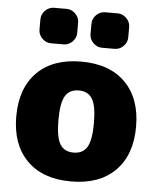

<svg xmlns="http://www.w3.org/2000/svg" viewBox="-54 -806 704 862"><g transform="rotate(5 298.0 -375.0)"><path d="M237 -151.5Q256 -120 298 -120Q340 -120 359 -151.5Q378 -183 378 -260Q378 -337 359 -368.5Q340 -400 298 -400Q256 -400 237 -368.5Q218 -337 218 -260Q218 -183 237 -151.5ZM99 -458.5Q170 -530 298 -530Q426 -530 497 -458.5Q568 -387 568 -260Q568 -133 497 -61.5Q426 10 298 10Q170 10 99 -61.5Q28 -133 28 -260Q28 -387 99 -458.5ZM441 -760Q464 -760 481 -743Q498 -726 498 -703V-657Q498 -634 481 -617Q464 -600 441 -600H385Q362 -600 345 -617Q328 -634 328 -657V-703Q328 -726 345 -743Q362 -760 385 -760ZM155 -760H211Q234 -760 251 -743Q268 -726 268 -703V-657Q268 -634 251 -617Q234 -600 211 -600H155Q132 -600 115 -617Q98 -634 98 -657V-703Q98 -726 115 -743Q132 -760 155 -760Z"/></g></svg>

Font: Rounded Mplus 1c Black
Style: Regular
Weight: 900
Version: Version 1.059.20150529